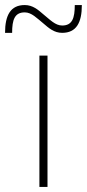

<svg xmlns="http://www.w3.org/2000/svg" viewBox="-94 -740 344 760"><path d="M62 0H94V-520H62ZM-74 -610H-46C-46 -662 -36 -691 4 -691C31 -691 52 -668 78 -647C99 -629 120 -610 152 -610C208 -610 230 -650 230 -720H202C202 -668 192 -639 152 -639C125 -639 104 -662 78 -683C57 -701 36 -720 4 -720C-52 -720 -74 -680 -74 -610Z"/></svg>

Font: Aspekta 100
Style: Regular
Weight: 100
Designer: Ivo Dolenc
Version: Version 2.000